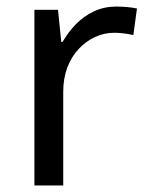

<svg xmlns="http://www.w3.org/2000/svg" viewBox="-20 -566 453 586"><path d="M335 -546Q350 -546 367.5 -544.5Q385 -543 398 -540L387 -459Q374 -462 358.5 -464Q343 -466 329 -466Q298 -466 270 -453Q242 -440 220 -416.5Q198 -393 185.5 -360Q173 -327 173 -286V0H85V-536H157L167 -438H171Q188 -468 212 -492.5Q236 -517 267 -531.5Q298 -546 335 -546Z"/></svg>

Font: usinhala15
Style: Book
Weight: 400
Designer: Jelle Bosma - Monotype Design Team
Foundry: Monotype Imaging Inc.
Version: Version 2.003